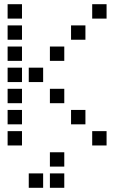

<svg xmlns="http://www.w3.org/2000/svg" viewBox="-20 -704 640 908"><path d="M17 -684Q16 -684 16 -684Q16 -684 16 -683V-617Q16 -616 16 -616Q16 -616 17 -616H83Q84 -616 84 -616Q84 -616 84 -617V-683Q84 -684 84 -684Q84 -684 83 -684ZM417 -684Q416 -684 416 -684Q416 -684 416 -683V-617Q416 -616 416 -616Q416 -616 417 -616H483Q484 -616 484 -616Q484 -616 484 -617V-683Q484 -684 484 -684Q484 -684 483 -684ZM17 -584Q16 -584 16 -584Q16 -584 16 -583V-517Q16 -516 16 -516Q16 -516 17 -516H83Q84 -516 84 -516Q84 -516 84 -517V-583Q84 -584 84 -584Q84 -584 83 -584ZM317 -584Q316 -584 316 -584Q316 -584 316 -583V-517Q316 -516 316 -516Q316 -516 317 -516H383Q384 -516 384 -516Q384 -516 384 -517V-583Q384 -584 384 -584Q384 -584 383 -584ZM17 -484Q16 -484 16 -484Q16 -484 16 -483V-417Q16 -416 16 -416Q16 -416 17 -416H83Q84 -416 84 -416Q84 -416 84 -417V-483Q84 -484 84 -484Q84 -484 83 -484ZM217 -484Q216 -484 216 -484Q216 -484 216 -483V-417Q216 -416 216 -416Q216 -416 217 -416H283Q284 -416 284 -416Q284 -416 284 -417V-483Q284 -484 284 -484Q284 -484 283 -484ZM17 -384Q16 -384 16 -384Q16 -384 16 -383V-317Q16 -316 16 -316Q16 -316 17 -316H83Q84 -316 84 -316Q84 -316 84 -317V-383Q84 -384 84 -384Q84 -384 83 -384ZM117 -384Q116 -384 116 -384Q116 -384 116 -383V-317Q116 -316 116 -316Q116 -316 117 -316H183Q184 -316 184 -316Q184 -316 184 -317V-383Q184 -384 184 -384Q184 -384 183 -384ZM17 -284Q16 -284 16 -284Q16 -284 16 -283V-217Q16 -216 16 -216Q16 -216 17 -216H83Q84 -216 84 -216Q84 -216 84 -217V-283Q84 -284 84 -284Q84 -284 83 -284ZM217 -284Q216 -284 216 -284Q216 -284 216 -283V-217Q216 -216 216 -216Q216 -216 217 -216H283Q284 -216 284 -216Q284 -216 284 -217V-283Q284 -284 284 -284Q284 -284 283 -284ZM17 -184Q16 -184 16 -184Q16 -184 16 -183V-117Q16 -116 16 -116Q16 -116 17 -116H83Q84 -116 84 -116Q84 -116 84 -117V-183Q84 -184 84 -184Q84 -184 83 -184ZM317 -184Q316 -184 316 -184Q316 -184 316 -183V-117Q316 -116 316 -116Q316 -116 317 -116H383Q384 -116 384 -116Q384 -116 384 -117V-183Q384 -184 384 -184Q384 -184 383 -184ZM17 -84Q16 -84 16 -84Q16 -84 16 -83V-17Q16 -16 16 -16Q16 -16 17 -16H83Q84 -16 84 -16Q84 -16 84 -17V-83Q84 -84 84 -84Q84 -84 83 -84ZM417 -84Q416 -84 416 -84Q416 -84 416 -83V-17Q416 -16 416 -16Q416 -16 417 -16H483Q484 -16 484 -16Q484 -16 484 -17V-83Q484 -84 484 -84Q484 -84 483 -84ZM217 16Q216 16 216 16Q216 16 216 17V83Q216 84 216 84Q216 84 217 84H283Q284 84 284 84Q284 84 284 83V17Q284 16 284 16Q284 16 283 16ZM117 116Q116 116 116 116Q116 116 116 117V183Q116 184 116 184Q116 184 117 184H183Q184 184 184 184Q184 184 184 183V117Q184 116 184 116Q184 116 183 116ZM217 116Q216 116 216 116Q216 116 216 117V183Q216 184 216 184Q216 184 217 184H283Q284 184 284 184Q284 184 284 183V117Q284 116 284 116Q284 116 283 116Z"/></svg>

Font: Doto SemiBold
Style: Regular
Weight: 600
Monospace: yes
Version: Version 1.000